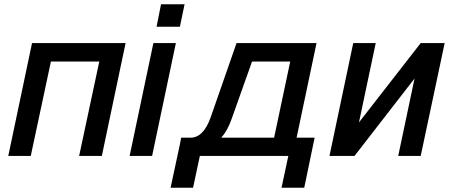

<svg xmlns="http://www.w3.org/2000/svg" viewBox="-20 -735 2135 905"><path d="M19 0 131 -532H572L460 0H353L448 -445H220L125 0Z M591 0 703 -532H809L697 0ZM718 -609 739 -715H850L828 -609Z M784 150 827 -50 834 -86H878Q939 -86 973 -182L1095 -532H1472L1378 -86H1463L1414 150H1307L1339 0H922L890 150ZM1072 -175Q1053 -120 1023 -86H1272L1348 -445H1168Z M1533 0 1645 -532H1751L1672 -158L1963 -532H2076L1963 0H1857L1934 -365L1651 0Z"/></svg>

Font: Geist Medium
Style: Italic
Weight: 500
Italic angle: -12°
Designer: Basement.studio, Andrés Briganti, Mateo Zaragoza
Foundry: Basement.studio, Vercel, Andrés Briganti, Guido Ferreyra, Mateo Zaragoza
Version: Version 1.500; ttfautohint (v1.8.4.7-5d5b)